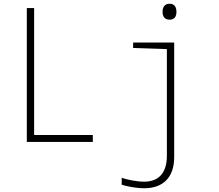

<svg xmlns="http://www.w3.org/2000/svg" viewBox="-20 -757 1167 1024"><path d="M885 -652C912 -652 921 -671 921 -694C921 -718 911 -737 885 -737C857 -737 847 -718 847 -694C847 -669 858 -652 885 -652ZM123 0H475V-37H162V-714H123ZM749 247C846 247 909 193 909 81V-530H690V-501L870 -495V74C870 160 831 212 748 212C709 212 652 200 629 191V228C649 235 702 247 749 247Z"/></svg>

Font: Noto Sans Mono SemiCondensed ExtraLight
Style: Regular
Weight: 200
Width: 4
Designer: Monotype Design Team
Foundry: Monotype Imaging Inc.
Version: Version 2.014